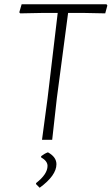

<svg xmlns="http://www.w3.org/2000/svg" viewBox="-20 -659 526 905"><path d="M482 -639 486 -633 476 -596 376 -598H301L248 -197L226 0H178L204 -194L252 -598H179L75 -596L71 -601L82 -639ZM206 59Q246 81 246 115Q246 168 167 226L150 209V204Q204 162 204 123Q204 100 174 83V77Q191 64 206 59Z"/></svg>

Font: Alegreya Sans SC Light
Style: Italic
Weight: 300
Italic angle: -7°
Designer: Juan Pablo del Peral
Foundry: Huerta Tipografica
Version: Version 2.007